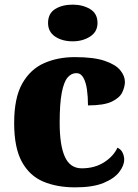

<svg xmlns="http://www.w3.org/2000/svg" viewBox="-20 -797 593 827"><path d="M304 10Q225 10 166 -15Q107 -40 74 -100.5Q41 -161 41 -267Q41 -376 76 -437.5Q111 -499 170 -525Q229 -551 302 -551Q384 -551 431 -535Q478 -519 498 -494.5Q518 -470 518 -444Q518 -424 507 -400Q496 -376 462 -359.5Q428 -343 359 -343Q359 -380 354.5 -411.5Q350 -443 339 -462.5Q328 -482 309 -482Q287 -482 271 -463Q255 -444 246 -397.5Q237 -351 237 -268Q237 -171 259.5 -121.5Q282 -72 332 -72Q388 -72 428.5 -98Q469 -124 486 -161Q502 -153 508.5 -138.5Q515 -124 515 -110Q515 -84 493.5 -56Q472 -28 426 -9Q380 10 304 10ZM293 -619Q248 -619 217.5 -639.5Q187 -660 187 -698Q187 -739 217.5 -758Q248 -777 293 -777Q336 -777 368 -758Q400 -739 400 -698Q400 -660 368 -639.5Q336 -619 293 -619Z"/></svg>

Font: Noto Serif Telugu Black
Style: Regular
Weight: 900
Designer: Jelle Bosma - Monotype Design Team
Foundry: Monotype Imaging Inc.
Version: Version 2.005; ttfautohint (v1.8.4.7-5d5b)